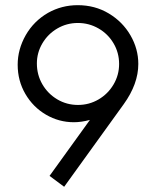

<svg xmlns="http://www.w3.org/2000/svg" viewBox="-20 -696 593 732"><path d="M78.1 -562Q108.9 -615.7 163.1 -647Q215.3 -676.3 276.4 -676.3Q341.8 -676.3 394.5 -644.8Q447.3 -613.3 477.3 -561.5Q507.3 -509.8 507.3 -452.1Q507.3 -376 451.7 -298.8L224.6 16.1L168.9 -25.4L322.8 -238.8Q290 -230 261.7 -230Q204.6 -230 155.3 -258.8Q106 -287.6 76.7 -337.9Q47.4 -388.2 47.4 -449.2Q47.4 -507.8 78.1 -562ZM141.6 -374.5Q162.6 -338.4 198.5 -317.1Q234.4 -295.9 277.3 -295.9Q319.8 -295.9 355.7 -316.9Q391.6 -337.9 412.8 -373.8Q434.1 -409.7 434.1 -452.1Q434.1 -495.1 412.8 -531Q391.6 -566.9 355.5 -587.6Q319.3 -608.4 276.9 -608.4Q234.4 -608.4 198.5 -587.4Q162.6 -566.4 141.6 -530.8Q120.6 -495.1 120.6 -454.1Q120.6 -410.6 141.6 -374.5Z"/></svg>

Font: NMS Futura Pro Book
Style: Regular
Weight: 400
Designer: Blend3rman
Version: Version 0.1